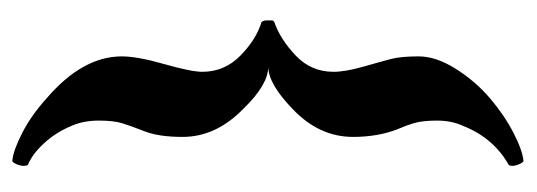

<svg xmlns="http://www.w3.org/2000/svg" viewBox="-288 -420 836 299"><g transform="rotate(-90 129.5 -271.0)"><path d="M166.7 -373.3Q166.7 -338.7 192 -314Q217.3 -289.3 244 -281.3Q246.7 -278.7 246.7 -273.3Q246.7 -273.3 246.7 -265.3Q246.7 -262.7 244 -261.3Q217.3 -252 192 -228Q166.7 -204 166.7 -169.3Q166.7 -150.7 174.7 -122.7Q182.7 -94.7 186.7 -79.3Q190.7 -64 190.7 -36.7Q190.7 -9.3 171.3 21.3Q152 52 125.3 74.7Q98.7 97.3 71.3 111.3Q44 125.3 28 126.7Q25.3 126.7 22 118Q18.7 109.3 21.3 104Q64 80 82.7 32Q90.7 14.7 90.7 -8Q90.7 -30.7 86.7 -44Q82.7 -57.3 77.3 -69.3Q65.3 -100 65.3 -138.7Q65.3 -192 109.3 -233.3Q148 -270.7 174.7 -270.7Q146.7 -270.7 109.3 -309.3Q65.3 -352 65.3 -404Q65.3 -441.3 74 -463.3Q82.7 -485.3 86.7 -498.7Q90.7 -512 90.7 -534.7Q90.7 -557.3 83.3 -575.3Q76 -593.3 65.3 -608Q44 -636 21.3 -645.3Q18.7 -652 22 -660.7Q25.3 -669.3 28 -669.3Q44 -668 71.3 -654Q98.7 -640 125.3 -616Q190.7 -560 190.7 -498.7Q190.7 -474.7 178.7 -432.7Q166.7 -390.7 166.7 -373.3Z"/></g></svg>

Font: Ramaraja
Style: Regular
Weight: 400
Designer: Appaji Ambarisha Darbha
Foundry: Andhrapradesh Society for Knowledge Networks
Version: Version 1.0.4; ttfautohint (v1.2.25-373a) -l 7 -r 28 -G 50 -